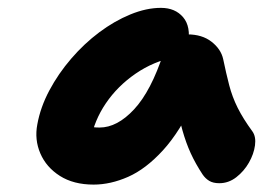

<svg xmlns="http://www.w3.org/2000/svg" viewBox="-20 -730 692 498"><path d="M222.8 -251.2Q170.8 -251.2 135.4 -273.7Q100 -296.2 84.6 -332.1Q69.2 -368 76.8 -407.4Q84.8 -451.8 108 -495.4Q131.2 -539 164.7 -577.9Q198.2 -616.8 237.3 -646.1Q276.4 -675.4 318 -692.5Q359.6 -709.6 397.4 -709.6Q434.4 -709.6 455 -685.3Q475.6 -661 467.8 -615.8Q465 -601 455.5 -592.6Q446 -584.2 434.6 -582.2Q378.2 -571 331.5 -538.8Q284.8 -506.6 254.6 -462.1Q224.4 -417.6 215 -366.6Q213 -355.4 212.6 -345.9Q212.2 -336.4 214 -323.6L167.8 -423Q186.6 -408.8 202.1 -404Q217.6 -399.2 238.2 -399.2Q284 -399.2 328 -446.6Q372 -494 404.2 -592.8Q411.8 -615.8 430 -628.3Q448.2 -640.8 466.2 -640.8Q504.2 -640.8 528.6 -621.8Q553 -602.8 558.8 -577Q566.6 -539.4 574.5 -509Q582.4 -478.6 596.4 -450.5Q610.4 -422.4 634.8 -389Q644.4 -375.4 641.4 -353Q638.4 -330.6 625.7 -308.3Q613 -286 593 -270.4Q573 -254.8 548.8 -254.8Q532.8 -254.8 522.7 -260.9Q512.6 -267 505.4 -277.6Q487 -305.6 474.7 -332.5Q462.4 -359.4 453.1 -392.4Q443.8 -425.4 436 -470.8L486.2 -472.4Q446.8 -388.2 402.5 -339.9Q358.2 -291.6 312.5 -271.4Q266.8 -251.2 222.8 -251.2Z"/></svg>

Font: Shantell Sans Light
Style: Italic
Weight: 300
Italic angle: -11°
Designer: Stephen Nixon, Anya Danilova, Shantell Martin
Foundry: Arrow Type
Version: Version 1.008;[ac192a2d6]